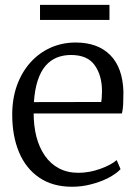

<svg xmlns="http://www.w3.org/2000/svg" viewBox="-20 -738 546 770"><path d="M269.5 11Q191 11 137.2 -25.8Q83.5 -62.5 56.2 -127.8Q29 -193 29 -278Q29 -343 48.2 -396Q67.5 -449 102 -487.5Q136.5 -526 183 -546.8Q229.5 -567.5 283.5 -567.5Q372 -567.5 422 -517.2Q472 -467 475 -370Q475 -341.5 474 -320.2Q473 -299 469 -283H115Q115 -232.5 126.2 -189.2Q137.5 -146 160 -113.5Q182.5 -81 216.2 -63Q250 -45 294.5 -45Q337.5 -45 381.2 -60.5Q425 -76 448 -96L463.5 -59.5Q444.5 -40 413.8 -24.2Q383 -8.5 345.2 1.2Q307.5 11 269.5 11ZM116 -328.5 386 -329Q387.5 -337 388.2 -350.5Q389 -364 389 -373Q389 -435 360 -476.2Q331 -517.5 264.5 -517.5Q234 -517.5 208.2 -507.2Q182.5 -497 163 -474.5Q143.5 -452 131.5 -416Q119.5 -380 116 -328.5ZM419 -718.5V-658H140.5V-718.5Z"/></svg>

Font: Merriweather 24pt Light
Style: Regular
Weight: 300
Designer: Eben Sorkin
Foundry: Eben Sorkin
Version: Version 2.100